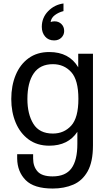

<svg xmlns="http://www.w3.org/2000/svg" viewBox="-20 -830 638 1107"><path d="M285 -60Q349 -60 390.5 -105.5Q432 -151 432 -260Q432 -369 390.5 -414.5Q349 -460 285 -460Q211 -460 174.5 -407Q138 -354 138 -259Q138 -172 172.5 -116Q207 -60 285 -60ZM264 10Q194 10 145 -26Q96 -62 70.5 -123Q45 -184 45 -259Q45 -336 70.5 -397.5Q96 -459 145 -494.5Q194 -530 264 -530Q379 -530 431 -442V-520H516V8Q516 103 485.5 157.5Q455 212 402.5 234.5Q350 257 284 257Q176 257 128 208.5Q80 160 79 84V59H171V84Q171 130 196.5 158.5Q222 187 283 187Q358 187 392 140.5Q426 94 426 0V-70Q373 10 264 10ZM292 -597Q259 -597 240 -619.5Q221 -642 221 -675Q221 -728 257.5 -765.5Q294 -803 346 -810V-766Q318 -759 296.5 -743Q275 -727 272 -703Q282 -707 295 -707Q318 -707 334 -691.5Q350 -676 350 -651Q350 -629 334 -613Q318 -597 292 -597Z"/></svg>

Font: Hedvig Letters Sans
Style: Regular
Weight: 400
Designer: Alexander Örn & Tor Weibull
Foundry: Kanon Foundry
Version: Version 1.000; ttfautohint (v1.8.4.7-5d5b)